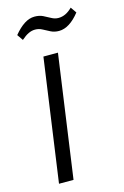

<svg xmlns="http://www.w3.org/2000/svg" viewBox="-112 -766 526 817"><g transform="rotate(-15 151.5 -357.0)"><path d="M183 -540 107 0H43L119 -540ZM35 -657Q58 -685 80.5 -699.5Q103 -714 126 -714Q147 -714 162.5 -706.5Q178 -699 193 -690.5Q208 -682 224 -682Q240 -682 255 -689Q270 -696 285 -711L303 -685Q281 -657 258 -642.5Q235 -628 212 -628Q192 -628 176 -636Q160 -644 145.5 -652Q131 -660 114 -660Q99 -660 84.5 -653Q70 -646 53 -631Z"/></g></svg>

Font: Pathway Extreme SemiCondensed ExtraLight
Style: Italic
Weight: 250
Width: 4
Italic angle: -8°
Version: Version 1.001;gftools[0.9.26]